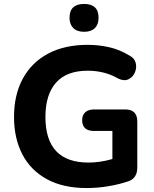

<svg xmlns="http://www.w3.org/2000/svg" viewBox="-20 -942 781 972"><path d="M406 -781Q370 -781 351 -800Q332 -819 332 -852Q332 -922 406 -922Q479 -922 479 -852Q479 -818 460 -799.5Q441 -781 406 -781ZM419 10Q300 10 218 -34.5Q136 -79 93.5 -160Q51 -241 51 -350Q51 -462 95.5 -544Q140 -626 223.5 -670.5Q307 -715 424 -715Q479 -715 532.5 -703Q586 -691 635 -661Q661 -648 667 -623.5Q673 -599 663 -575.5Q653 -552 631 -541Q609 -530 579 -544Q511 -584 424 -584Q317 -584 263.5 -523.5Q210 -463 210 -350Q210 -119 428 -119Q487 -119 549 -137V-279H456Q396 -279 396 -334Q396 -360 412 -374Q428 -388 456 -388H614Q675 -388 675 -327V-94Q675 -41 632 -25Q586 -9 530 0.5Q474 10 419 10Z"/></svg>

Font: Chiron GoRound TC
Style: Bold
Weight: 700
Designer: Ryoko NISHIZUKA 西塚涼子 (kana, bopomofo & ideographs); Paul D. Hunt (Latin, Greek & Cyrillic); Sandoll Communications 산돌커뮤니
Foundry: Adobe
Version: Version 1.000;hotconv 1.1.1;makeotfexe 2.6.0